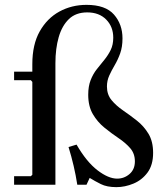

<svg xmlns="http://www.w3.org/2000/svg" viewBox="-20 -760 669 790"><path d="M420 -404Q420 -371 439 -348Q458 -325 486.5 -305.5Q515 -286 543.5 -263.5Q572 -241 591 -209.5Q610 -178 610 -131Q610 -81 587 -50Q564 -19 529 -4.5Q494 10 459 10Q420 10 395 -2.5Q370 -15 349 -28L336 0H298Q292 -39 283 -77.5Q274 -116 262 -155L295 -165Q336 -94 381 -59.5Q426 -25 462 -25Q491 -25 513 -44Q535 -63 535 -96Q535 -128 516 -150Q497 -172 468 -191.5Q439 -211 410 -234.5Q381 -258 362 -290.5Q343 -323 343 -370Q343 -405 353 -430.5Q363 -456 378.5 -475.5Q394 -495 409.5 -514Q425 -533 435.5 -554.5Q446 -576 446 -605Q446 -650 417 -679.5Q388 -709 339 -709Q292 -709 263.5 -681.5Q235 -654 221.5 -607Q208 -560 208 -500V0H38V-35H107L113 -41V-423L107 -430H38V-465H113V-496Q113 -577 143.5 -631Q174 -685 224.5 -712.5Q275 -740 336 -740Q414 -740 449 -700Q484 -660 484 -602Q484 -567 474.5 -540.5Q465 -514 452 -492Q439 -470 429.5 -449Q420 -428 420 -404Z"/></svg>

Font: Brygada 1918 Medium
Style: Regular
Weight: 500
Designer: Mateusz Machalski | Borys Kosmynka | Przemek Hoffer
Foundry: NIEPODLEGLA 2018
Version: Version 3.006